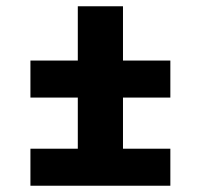

<svg xmlns="http://www.w3.org/2000/svg" viewBox="-20 -592 640 612"><path d="M77 0V-118H228V-281H77V-399H228V-572H372V-399H523V-281H372V-118H523V0Z"/></svg>

Font: Iosevka SS04 Heavy Extended
Style: Regular
Weight: 900
Width: 7
Monospace: yes
Designer: Belleve Invis
Foundry: Belleve Invis
Version: Version 19.0.0; ttfautohint (v1.8.4)